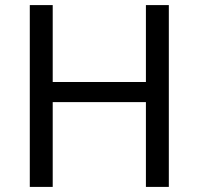

<svg xmlns="http://www.w3.org/2000/svg" viewBox="-20 -734 781 754"><path d="M643 0H553V-333H187V0H97V-714H187V-412H553V-714H643Z"/></svg>

Font: Noto Sans Ogham
Style: Regular
Weight: 400
Designer: Monotype Design Team
Foundry: Monotype Imaging Inc.
Version: Version 2.001; ttfautohint (v1.8.4.7-5d5b)